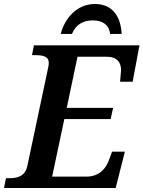

<svg xmlns="http://www.w3.org/2000/svg" viewBox="-42 -941 718 961"><path d="M262 -771H318C338 -819 375 -839 423 -839C471 -839 504 -817 509 -771H567C562 -863 518 -921 433 -921C341 -921 281 -847 262 -771ZM-22 0H537L583 -182H519L503 -139C487 -95 453 -57 390 -57H219L280 -345H512L524 -401H292L346 -657H493C545 -657 564 -627 564 -590C564 -585 560 -541 559 -532H622L656 -714H128L118 -665H131C172 -665 202 -660 202 -626C202 -620 201 -610 199 -602L95 -111C83 -56 43 -49 1 -49H-12Z"/></svg>

Font: Noto Serif SemiBold
Style: Italic
Weight: 600
Italic angle: -12°
Designer: Monotype Design Team
Foundry: Monotype Imaging Inc.
Version: Version 2.014